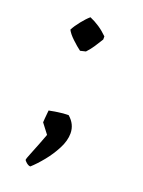

<svg xmlns="http://www.w3.org/2000/svg" viewBox="-117 -518 516 695"><g transform="rotate(20 141.5 -171.0)"><path d="M115 -335Q100 -346 81.5 -363.5Q63 -381 56 -395Q64 -411 80 -431Q96 -451 109 -462Q128 -454 146 -442Q164 -430 180 -414V-402Q170 -386 160 -370.5Q150 -355 136 -340ZM89 120Q82 120 73.5 113Q65 106 65 102Q65 99 73.5 78Q82 57 92 31.5Q102 6 107 -8L78 -46Q78 -50 79 -61Q80 -72 81 -82.5Q82 -93 82 -93Q92 -95 114 -98.5Q136 -102 156 -102Q185 -77 185 -42Q185 -14 169 17Q153 48 131 75Q109 102 89 120Z"/></g></svg>

Font: Labrada
Style: Regular
Weight: 400
Designer: Mercedes Jáuregui
Foundry: Omnibus-Type Team
Version: Version 1.000; ttfautohint (v1.8.4.7-5d5b)